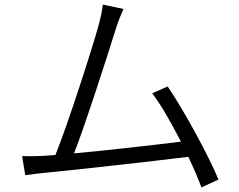

<svg xmlns="http://www.w3.org/2000/svg" viewBox="-20 -783 1040 835"><path d="M167 -105C138 -104 105 -103 76 -104L90 -21C118 -25 146 -29 171 -31C306 -44 647 -82 799 -101C823 -51 843 -3 856 32L930 -2C889 -103 779 -305 709 -407L642 -377C680 -328 725 -248 767 -167C656 -153 454 -130 302 -116C352 -243 454 -562 483 -655C496 -697 507 -721 517 -744L427 -763C424 -737 420 -715 408 -670C381 -572 275 -242 221 -109Z"/></svg>

Font: ChiuKong Gothic MN Normal
Style: Regular
Weight: 350
Designer: Ryoko NISHIZUKA 西塚涼子 (kana, bopomofo & ideographs); Paul D. Hunt (Latin, Greek & Cyrillic); Sandoll Communications 산돌커뮤니
Foundry: Adobe
Version: Version 1.300